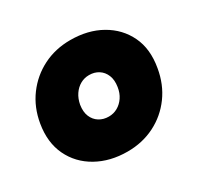

<svg xmlns="http://www.w3.org/2000/svg" viewBox="-119 -651 827 803"><g transform="rotate(-30 294.5 -250.0)"><path d="M283 12Q199 12 135 -24Q71 -60 40.5 -124Q10 -188 24 -272Q36 -344 76 -398Q116 -452 175.5 -482Q235 -512 307 -512Q392 -512 455.5 -476Q519 -440 549.5 -376.5Q580 -313 565 -228Q553 -156 513.5 -102Q474 -48 414.5 -18Q355 12 283 12ZM288 -154Q311 -154 330.5 -165Q350 -176 363.5 -196Q377 -216 381 -243Q386 -275 376.5 -298Q367 -321 347.5 -333.5Q328 -346 302 -346Q279 -346 259.5 -335Q240 -324 226.5 -304Q213 -284 208 -257Q203 -225 212.5 -202Q222 -179 242 -166.5Q262 -154 288 -154Z"/></g></svg>

Font: Figtree Light Black
Style: Italic
Weight: 900
Italic angle: -9.5°
Version: Version 2.000